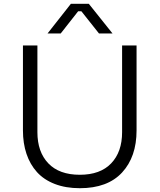

<svg xmlns="http://www.w3.org/2000/svg" viewBox="-20 -968 835 1005"><path d="M297.9 -793H229L351.1 -948.2H444.8L568.8 -793H498L405.8 -909.2H389.2ZM397.9 17.1Q324.2 17.1 267.1 -4.9Q210 -26.9 173.6 -67.1Q137.2 -107.4 118.7 -162.6Q100.1 -217.8 100.1 -285.2V-730H175.8V-275.9Q175.8 -172.9 232.9 -113Q290 -53.2 397.9 -53.2Q504.9 -53.2 562 -113Q619.1 -172.9 619.1 -275.9V-730H694.8V-285.2Q694.8 -147 618.9 -64.9Q543 17.1 397.9 17.1Z"/></svg>

Font: Sora Light
Style: Regular
Weight: 300
Designer: Jonathan Barnbrook, Julián Moncada
Foundry: Barnbrook Fonts
Version: Version 2.000